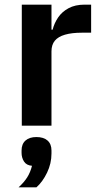

<svg xmlns="http://www.w3.org/2000/svg" viewBox="-20 -542 433 828"><path d="M202 0H74V-522H202V-414H207Q214 -442 230.5 -466.5Q247 -491 275.5 -506.5Q304 -522 345 -522H373V-401H333Q290 -401 260.5 -392.5Q231 -384 216.5 -366.5Q202 -349 202 -320ZM137 49Q168 49 185 64Q202 79 202 107V120Q202 163 183 202.5Q164 242 137 266H60Q84 244 97.5 222.5Q111 201 118 173Q94 171 83.5 154.5Q73 138 73 117V107Q73 79 90 64Q107 49 137 49Z"/></svg>

Font: IBM Plex Sans SemiBold
Style: Regular
Weight: 600
Designer: Mike Abbink, Paul van der Laan, Pieter van Rosmalen
Foundry: Bold Monday
Version: Version 3.201